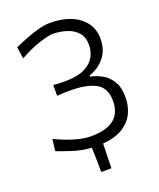

<svg xmlns="http://www.w3.org/2000/svg" viewBox="-159 -822 886 1072"><g transform="rotate(-20 284.0 -286.0)"><path d="M254 154.5Q253.5 118 253 81.8Q252.5 45.5 251 9Q190 5 138.8 -12Q87.5 -29 52.5 -42.5L60.5 -112.5Q115.5 -85.5 170.5 -68.8Q225.5 -52 272.5 -52Q340 -53 379.2 -71.8Q418.5 -90.5 435 -122.5Q451.5 -154.5 451.5 -195Q451.5 -273 399.2 -302.5Q347 -332 249 -332.5Q225.5 -332.5 206.5 -332Q187.5 -331.5 168 -329.5V-393.5Q183.5 -391.5 200.8 -391Q218 -390.5 241.5 -390.5Q311.5 -391 353.2 -411.2Q395 -431.5 413.8 -464.5Q432.5 -497.5 432.5 -535Q432.5 -582 408.5 -609.5Q384.5 -637 346 -649.5Q307.5 -662 264 -663Q239 -663 182.2 -645Q125.5 -627 61 -590.5L51 -660.5Q78 -672.5 116.5 -687.8Q155 -703 195.8 -714.5Q236.5 -726 270 -726Q338 -726 391 -704.8Q444 -683.5 474.2 -643.2Q504.5 -603 504.5 -546.5Q504.5 -479.5 468 -435.5Q431.5 -391.5 377.5 -374.5V-367Q411.5 -360.5 445.2 -342Q479 -323.5 501.5 -287.5Q524 -251.5 524 -191.5Q524 -142.5 504.2 -99.2Q484.5 -56 439.2 -26.8Q394 2.5 318 8.5Q316.5 45 315.8 81.5Q315 118 314.5 154.5Z"/></g></svg>

Font: Commissioner Flair Light
Style: Regular
Weight: 300
Designer: Kostas Bartsokas
Foundry: Kostas Bartsokas
Version: Version 1.000; ttfautohint (v1.8.3)